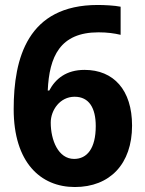

<svg xmlns="http://www.w3.org/2000/svg" viewBox="-20 -742 583 772"><path d="M35 -303C35 -89 143 10 281 10C422 10 511 -83 511 -237C511 -380 437 -461 320 -461C246 -461 203 -425 178 -378H172C178 -514 221 -612 376 -612C411 -612 440 -608 465 -602V-715C441 -720 399 -722 373 -722C91 -722 35 -508 35 -303ZM278 -103C214 -103 184 -179 184 -249C184 -299 221 -353 280 -353C338 -353 365 -308 365 -235C365 -145 330 -103 278 -103Z"/></svg>

Font: Noto Sans Display
Style: Bold
Weight: 700
Designer: Monotype Design Team
Foundry: Monotype Imaging Inc.
Version: Version 1.900